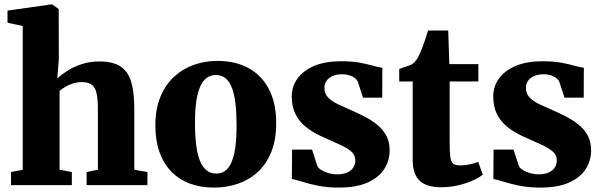

<svg xmlns="http://www.w3.org/2000/svg" viewBox="-20 -839 2732 870"><path d="M83 -69.5V-721L14 -736V-791L211.5 -819H216.5L246 -798L246.5 -569.5L239.5 -483Q256.5 -499.5 284.2 -517.5Q312 -535.5 349 -548Q386 -560.5 430 -560.5Q492 -560.5 526.2 -537.8Q560.5 -515 574.5 -467.8Q588.5 -420.5 588.5 -346V-70L648 -59.5V0H372.5V-59.5L423.5 -70V-345.5Q423.5 -388.5 417.8 -415.2Q412 -442 396.5 -454.5Q381 -467 351 -467Q331 -467 312 -461.2Q293 -455.5 277.2 -446.2Q261.5 -437 250 -427V-70L305.5 -59.5V0H30V-59.5Z M684 -270.5Q684 -345 706.8 -400Q729.5 -455 768.8 -491.2Q808 -527.5 858.5 -545.2Q909 -563 965 -563Q1047.5 -563 1107 -530Q1166.5 -497 1199 -434.2Q1231.5 -371.5 1231.5 -281Q1231.5 -204.5 1208.8 -149.2Q1186 -94 1146.8 -58.5Q1107.5 -23 1056.8 -6Q1006 11 950 11Q888.5 11 839.5 -7.5Q790.5 -26 755.8 -62Q721 -98 702.5 -150.5Q684 -203 684 -270.5ZM960 -52.5Q991.5 -52.5 1011.5 -75.2Q1031.5 -98 1041.8 -145.5Q1052 -193 1052 -268Q1052 -324.5 1047.2 -367.5Q1042.5 -410.5 1031.5 -439.8Q1020.5 -469 1002.5 -484Q984.5 -499 958 -499Q927 -499 906 -476.5Q885 -454 874.2 -406.5Q863.5 -359 863.5 -283.5Q863.5 -227 868.8 -183.8Q874 -140.5 885.5 -111.5Q897 -82.5 915.5 -67.5Q934 -52.5 960 -52.5Z M1515 11Q1464 11 1422.5 2.8Q1381 -5.5 1351 -15Q1321 -24.5 1302.5 -28L1303.5 -161H1394L1418.5 -85.5Q1423.5 -76 1437.8 -67.5Q1452 -59 1470.5 -54Q1489 -49 1506 -49Q1534.5 -49 1553 -57.2Q1571.5 -65.5 1580.8 -79.8Q1590 -94 1590 -111.5Q1590 -137.5 1569.5 -154.2Q1549 -171 1514.2 -186.2Q1479.5 -201.5 1436 -221.5Q1395.5 -240 1365.2 -264.5Q1335 -289 1318.5 -322.8Q1302 -356.5 1302 -402Q1302 -447.5 1328.2 -483.5Q1354.5 -519.5 1404.2 -540.5Q1454 -561.5 1525 -561.5Q1575.5 -561.5 1611 -554.8Q1646.5 -548 1671 -541Q1695.5 -534 1712.5 -532L1712 -396.5H1625L1601 -469.5Q1597 -478.5 1587 -486Q1577 -493.5 1562.8 -498Q1548.5 -502.5 1531 -502.5Q1506.5 -502.5 1488 -494.8Q1469.5 -487 1459.8 -473.2Q1450 -459.5 1450 -441Q1450 -414 1467.8 -396.2Q1485.5 -378.5 1514.5 -365.2Q1543.5 -352 1576 -337.5Q1607 -324 1637.2 -308Q1667.5 -292 1692 -271.5Q1716.5 -251 1731 -223.2Q1745.5 -195.5 1745.5 -157.5Q1745.5 -112 1721.5 -73.8Q1697.5 -35.5 1646.5 -12.2Q1595.5 11 1515 11Z M1978 9.5Q1912 9.5 1881 -20.8Q1850 -51 1850 -114.5V-470H1789V-526.5Q1801.5 -531.5 1813.8 -535.2Q1826 -539 1836.5 -543Q1847 -547 1854 -553.5Q1861.5 -560.5 1867 -568Q1872.5 -575.5 1877.2 -585.2Q1882 -595 1887 -607Q1892.5 -619.5 1898 -635Q1903.5 -650.5 1909.2 -667.5Q1915 -684.5 1919.5 -700.5H2011L2016 -548.5H2147.5V-470H2017.5V-197Q2017.5 -147.5 2021.2 -124.5Q2025 -101.5 2035.8 -95.5Q2046.5 -89.5 2067 -89.5Q2088 -89.5 2109.8 -94.5Q2131.5 -99.5 2147 -105.5L2167.5 -47.5Q2150 -33.5 2120.8 -20.5Q2091.5 -7.5 2055 1Q2018.5 9.5 1978 9.5Z M2428 11Q2377 11 2335.5 2.8Q2294 -5.5 2264 -15Q2234 -24.5 2215.5 -28L2216.5 -161H2307L2331.5 -85.5Q2336.5 -76 2350.8 -67.5Q2365 -59 2383.5 -54Q2402 -49 2419 -49Q2447.5 -49 2466 -57.2Q2484.5 -65.5 2493.8 -79.8Q2503 -94 2503 -111.5Q2503 -137.5 2482.5 -154.2Q2462 -171 2427.2 -186.2Q2392.5 -201.5 2349 -221.5Q2308.5 -240 2278.2 -264.5Q2248 -289 2231.5 -322.8Q2215 -356.5 2215 -402Q2215 -447.5 2241.2 -483.5Q2267.5 -519.5 2317.2 -540.5Q2367 -561.5 2438 -561.5Q2488.5 -561.5 2524 -554.8Q2559.5 -548 2584 -541Q2608.5 -534 2625.5 -532L2625 -396.5H2538L2514 -469.5Q2510 -478.5 2500 -486Q2490 -493.5 2475.8 -498Q2461.5 -502.5 2444 -502.5Q2419.5 -502.5 2401 -494.8Q2382.5 -487 2372.8 -473.2Q2363 -459.5 2363 -441Q2363 -414 2380.8 -396.2Q2398.5 -378.5 2427.5 -365.2Q2456.5 -352 2489 -337.5Q2520 -324 2550.2 -308Q2580.5 -292 2605 -271.5Q2629.5 -251 2644 -223.2Q2658.5 -195.5 2658.5 -157.5Q2658.5 -112 2634.5 -73.8Q2610.5 -35.5 2559.5 -12.2Q2508.5 11 2428 11Z"/></svg>

Font: Merriweather 36pt Black
Style: Regular
Weight: 900
Version: Version 2.100